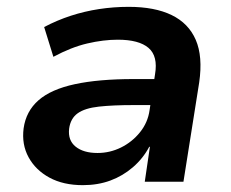

<svg xmlns="http://www.w3.org/2000/svg" viewBox="-20 -531 674 561"><path d="M222 10Q165 10 124.5 -12Q84 -34 63.5 -71.5Q43 -109 49 -156Q56 -206 92.5 -238Q129 -270 198.5 -285Q268 -300 371 -300H449L438 -224H371Q310 -224 269 -219.5Q228 -215 207 -200Q186 -185 182 -155Q178 -121 201 -102.5Q224 -84 265 -84Q301 -84 333.5 -100Q366 -116 389 -144.5Q412 -173 417 -209L433 -314Q442 -367 414 -391Q386 -415 324 -415Q282 -415 235 -404Q188 -393 136 -365L109 -452Q147 -472 187 -485Q227 -498 269.5 -504.5Q312 -511 356 -511Q432 -511 481.5 -487Q531 -463 552 -414.5Q573 -366 562 -290L516 0H403L418 -102H416Q398 -68 368.5 -42.5Q339 -17 302.5 -3.5Q266 10 222 10Z"/></svg>

Font: Nunito Sans 7pt
Style: Bold Italic
Weight: 700
Italic angle: -9°
Version: Version 3.101;gftools[0.9.27]